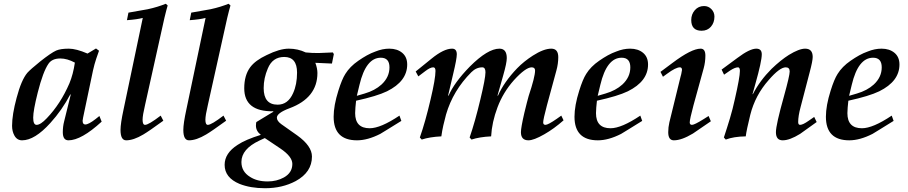

<svg xmlns="http://www.w3.org/2000/svg" viewBox="-20 -727 4815 1018"><path d="M519 -82Q411 17 343 17Q313 17 313 -26Q313 -56 320 -83L355 -225L353 -227Q309 -143 247 -75Q164 17 97 17Q70 17 56 -9Q44 -31 44 -60Q44 -119 68 -208Q93 -303 125 -341Q133 -350 150 -365Q167 -380 193 -401Q251 -447 278 -459Q301 -469 345 -469Q384 -469 444 -443L489 -470L505 -458L490 -415Q485 -401 481 -385.5Q477 -370 473 -353L428 -139Q418 -93 418 -87Q418 -67 432 -67Q450 -67 487 -96L507 -112ZM377 -395Q336 -417 300 -417Q256 -417 237 -389Q208 -347 180 -236Q156 -141 156 -103Q156 -65 174 -65Q195 -65 228 -100Q301 -176 348 -285Q368 -333 377 -395Z M869 -698Q866 -687 861.5 -671Q857 -655 852 -633L749 -170Q736 -115 736 -92Q736 -65 749 -65Q768 -65 832 -114L846 -87Q769 -31 740 -14Q688 17 649 17Q619 17 619 -38Q619 -72 635 -146L737 -632Q708 -624 653 -620L661 -660Q731 -672 763 -678Q791 -684 815 -691.5Q839 -699 859 -707Z M1202 -698Q1199 -687 1194.5 -671Q1190 -655 1185 -633L1082 -170Q1069 -115 1069 -92Q1069 -65 1082 -65Q1101 -65 1165 -114L1179 -87Q1102 -31 1073 -14Q1021 17 982 17Q952 17 952 -38Q952 -72 968 -146L1070 -632Q1041 -624 986 -620L994 -660Q1064 -672 1096 -678Q1124 -684 1148 -691.5Q1172 -699 1192 -707Z M1750 -440 1740 -390 1652 -394Q1663 -364 1663 -340Q1663 -208 1515 -153Q1448 -128 1448 -103Q1448 -86 1471 -69L1556 -9Q1634 47 1634 103Q1634 186 1548 233Q1477 271 1385 271Q1308 271 1250 248Q1171 215 1171 147Q1171 85 1240 41Q1282 13 1363 -12Q1337 -32 1337 -61Q1337 -80 1341 -81L1430 -135L1428 -137Q1275 -135 1275 -259Q1275 -328 1307 -371Q1334 -407 1394 -435Q1463 -469 1511 -469Q1559 -469 1601 -449Q1637 -445 1674 -446L1745 -449ZM1555 -342Q1555 -425 1487 -425Q1425 -425 1400 -364Q1378 -313 1378 -260Q1378 -172 1452 -172Q1507 -172 1534 -233Q1555 -279 1555 -342ZM1530 142Q1530 103 1466 60L1384 5L1356 18Q1260 63 1260 132Q1260 183 1306 211Q1343 235 1399 235Q1447 235 1485 214Q1530 189 1530 142Z M2139 -385Q2139 -296 2032 -243Q1978 -217 1868 -193Q1866 -174 1864.5 -157.5Q1863 -141 1863 -127Q1863 -47 1940 -47Q1998 -47 2098 -114L2108 -86Q2060 -56 2032 -39Q2004 -22 1996 -17Q1929 17 1873 17Q1749 17 1749 -108Q1749 -167 1774 -246Q1793 -307 1811 -335Q1835 -374 1880 -405Q1903 -421 1925.5 -433.5Q1948 -446 1971 -454Q2008 -469 2044 -469Q2086 -469 2112.5 -447Q2139 -425 2139 -385ZM2045 -370Q2045 -421 1999 -421Q1920 -421 1886 -277L1872 -219L1913 -231Q1968 -247 2003 -279Q2045 -318 2045 -370Z M2968 -89Q2917 -44 2866 -15Q2810 17 2782 17Q2742 17 2742 -26Q2742 -50 2760 -128Q2768 -160 2773.5 -182.5Q2779 -205 2783 -218Q2817 -320 2817 -353Q2817 -370 2799 -370Q2767 -370 2705 -302Q2648 -238 2618 -158.5Q2588 -79 2584 -4Q2522 -1 2480 13L2470 2Q2499 -82 2527 -200Q2554 -312 2554 -344Q2554 -370 2537 -370Q2505 -370 2479 -344Q2382 -247 2345 -120Q2337 -91 2330.5 -62Q2324 -33 2320 -4Q2258 -1 2216 13L2206 2Q2235 -80 2263 -200Q2289 -310 2289 -351Q2289 -370 2277 -370Q2261 -370 2235 -350L2198 -322L2184 -348L2268 -416Q2333 -469 2377 -469Q2402 -469 2402 -439Q2402 -415 2383 -336L2356 -221L2358 -219Q2388 -289 2471 -374Q2566 -469 2628 -469Q2667 -469 2667 -419Q2667 -393 2648 -327L2618 -221L2620 -219Q2652 -292 2722 -365Q2757 -401 2805 -432Q2863 -469 2903 -469Q2940 -469 2940 -424Q2940 -389 2930 -353L2880 -169Q2860 -94 2860 -78Q2860 -65 2872 -65Q2886 -65 2932 -97L2956 -114Z M3416 -385Q3416 -296 3309 -243Q3255 -217 3145 -193Q3143 -174 3141.5 -157.5Q3140 -141 3140 -127Q3140 -47 3217 -47Q3275 -47 3375 -114L3385 -86Q3337 -56 3309 -39Q3281 -22 3273 -17Q3206 17 3150 17Q3026 17 3026 -108Q3026 -167 3051 -246Q3070 -307 3088 -335Q3112 -374 3157 -405Q3180 -421 3202.5 -433.5Q3225 -446 3248 -454Q3285 -469 3321 -469Q3363 -469 3389.5 -447Q3416 -425 3416 -385ZM3322 -370Q3322 -421 3276 -421Q3197 -421 3163 -277L3149 -219L3190 -231Q3245 -247 3280 -279Q3322 -318 3322 -370Z M3768 -639Q3768 -607 3749.5 -585.5Q3731 -564 3700 -564Q3645 -564 3645 -621Q3645 -651 3664 -673Q3683 -695 3713 -695Q3736 -695 3752 -678.5Q3768 -662 3768 -639ZM3749 -84Q3654 -19 3654 -19Q3594 17 3553 17Q3523 17 3523 -26Q3523 -52 3529 -78L3588 -319Q3590 -325 3592 -334Q3594 -343 3596 -356Q3596 -370 3585 -370Q3563 -370 3517 -336L3495 -320L3482 -346L3545 -393Q3646 -469 3695 -469Q3720 -469 3720 -432Q3720 -398 3711 -365L3657 -169Q3637 -94 3637 -78Q3637 -65 3649 -65Q3662 -65 3710 -95L3737 -112Z M4310 -80Q4288 -64 4266 -48.5Q4244 -33 4222 -17Q4167 17 4130 17Q4094 17 4094 -26Q4094 -65 4137 -218Q4167 -326 4167 -348Q4167 -370 4146 -370Q4114 -370 4056 -303Q3984 -222 3958 -118Q3938 -37 3934 -4Q3870 -3 3828 13L3818 2Q3835 -49 3850 -99Q3865 -149 3876 -200Q3903 -318 3903 -351Q3903 -370 3893 -370Q3877 -370 3851 -353L3819 -331L3806 -358L3890 -420Q3955 -469 3990 -469Q4019 -469 4019 -439Q4019 -402 3985 -282L3970 -228H3972Q4009 -300 4071 -362Q4120 -409 4163 -436Q4217 -469 4249 -469Q4289 -469 4289 -425Q4289 -404 4273 -344L4225 -160Q4212 -112 4212 -80Q4212 -65 4222 -65Q4237 -65 4268 -87L4297 -107Z M4749 -385Q4749 -296 4642 -243Q4588 -217 4478 -193Q4476 -174 4474.5 -157.5Q4473 -141 4473 -127Q4473 -47 4550 -47Q4608 -47 4708 -114L4718 -86Q4670 -56 4642 -39Q4614 -22 4606 -17Q4539 17 4483 17Q4359 17 4359 -108Q4359 -167 4384 -246Q4403 -307 4421 -335Q4445 -374 4490 -405Q4513 -421 4535.5 -433.5Q4558 -446 4581 -454Q4618 -469 4654 -469Q4696 -469 4722.5 -447Q4749 -425 4749 -385ZM4655 -370Q4655 -421 4609 -421Q4530 -421 4496 -277L4482 -219L4523 -231Q4578 -247 4613 -279Q4655 -318 4655 -370Z"/></svg>

Font: GFS Didot
Style: Bold Italic
Weight: 700
Italic angle: -12°
Designer: Designed by Takis Katsoulidis and George D. Matthiopoulos.
Foundry: Designed by Takis Katsoulidis and George D. Matthiopoulos.
Version: Version 1.0